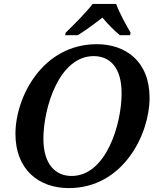

<svg xmlns="http://www.w3.org/2000/svg" viewBox="-20 -951 813 982"><path d="M316 -784 313 -771H378C414 -793 467 -832 504 -861C527 -832 566 -793 593 -771H645L648 -784C625 -822 589 -889 574 -931H454C419 -885 355 -822 316 -784ZM332 11C611 11 745 -266 745 -450C745 -641 619 -725 475 -725C200 -725 59 -458 59 -266C59 -85 177 11 332 11ZM346 -51C266 -51 202 -108 202 -241C202 -399 282 -664 459 -664C542 -664 602 -606 602 -474C602 -316 523 -51 346 -51Z"/></svg>

Font: Noto Serif SemiBold
Style: Italic
Weight: 600
Italic angle: -12°
Designer: Monotype Design Team
Foundry: Monotype Imaging Inc.
Version: Version 2.014